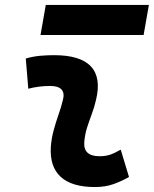

<svg xmlns="http://www.w3.org/2000/svg" viewBox="-20 -752 626 782"><path d="M471.7 -142.6 505.4 -31.2Q475.6 -14.2 442.4 -2.2Q409.2 9.8 366.2 9.8Q272.5 9.8 227.3 -31.7Q182.1 -73.2 187 -153.3Q189.5 -188 198.5 -221.2Q207.5 -254.4 218.5 -285.6Q229.5 -316.9 236.3 -345.2Q243.7 -373 230.5 -387.5Q217.3 -401.9 184.6 -401.9Q138.2 -401.9 95.2 -390.6L85 -513.7Q113.8 -522 142.6 -524.7Q171.4 -527.3 200.2 -527.3Q307.6 -527.3 350.3 -481.4Q393.1 -435.5 371.1 -345.2Q363.8 -313.5 353.3 -285.9Q342.8 -258.3 334.2 -231Q325.7 -203.6 323.2 -172.4Q319.3 -115.7 385.3 -115.7Q409.7 -115.7 428 -121.8Q446.3 -127.9 471.7 -142.6ZM145 -609.4 166.5 -731.9H586.4L564.9 -609.4Z"/></svg>

Font: Cascadia Code PL
Style: Italic
Weight: 400
Italic angle: -10°
Monospace: yes
Designer: Aaron Bell
Foundry: Saja Typeworks
Version: Version 2404.023